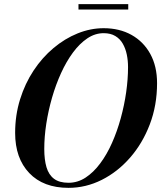

<svg xmlns="http://www.w3.org/2000/svg" viewBox="-20 -896 778 926"><path d="M310.5 10Q189 10 121 -61.5Q53 -133 53 -255Q53 -340.5 76.8 -416.8Q100.5 -493 142 -555.8Q183.5 -618.5 238 -664.2Q292.5 -710 354.5 -735Q416.5 -760 480 -760Q556 -760 614 -727.8Q672 -695.5 704.8 -636Q737.5 -576.5 737.5 -495Q737.5 -388 702.5 -296.2Q667.5 -204.5 607.5 -135.8Q547.5 -67 470.8 -28.5Q394 10 310.5 10ZM310.5 -14.5Q354.5 -14.5 392.8 -39.5Q431 -64.5 463.2 -107.8Q495.5 -151 520.2 -206.8Q545 -262.5 562.2 -325.2Q579.5 -388 588.5 -451.2Q597.5 -514.5 597.5 -572.5Q597.5 -604 591.5 -633Q585.5 -662 572.2 -685.2Q559 -708.5 536.2 -722.2Q513.5 -736 480 -736Q438.5 -736 401.2 -711Q364 -686 332 -642.8Q300 -599.5 274.5 -543.5Q249 -487.5 231 -425Q213 -362.5 203.2 -299Q193.5 -235.5 193.5 -177.5Q193.5 -126 204.2 -89.5Q215 -53 240.5 -33.8Q266 -14.5 310.5 -14.5ZM358.5 -850V-876H598.5V-850Z"/></svg>

Font: Bodoni Moda 9pt SemiBold
Style: Italic
Weight: 600
Italic angle: -13°
Designer: Owen Earl
Foundry: indestructible type
Version: Version 2.004